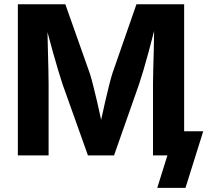

<svg xmlns="http://www.w3.org/2000/svg" viewBox="-20 -748 998 924"><path d="M65.9 0V-727.5H294.4L412.6 -393.6Q419.9 -370.6 429.2 -333.5Q438.5 -296.4 448.5 -253.7Q458.5 -210.9 466.8 -171.4Q475.1 -210.4 484.9 -253.2Q494.6 -295.9 503.9 -333Q513.2 -370.1 520.5 -393.6L636.7 -727.5H866.2V0H716.3V-343.3Q716.3 -370.6 717.5 -413.1Q718.8 -455.6 720 -504.4Q721.2 -553.2 721.7 -599.1Q709.5 -550.3 696 -501Q682.6 -451.7 670.4 -410.4Q658.2 -369.1 649.4 -343.3L528.8 0H403.3L280.8 -343.3Q272.5 -368.2 260.5 -408.2Q248.5 -448.2 234.9 -496.3Q221.2 -544.4 208.5 -593.3Q209.5 -549.3 210.7 -501.7Q211.9 -454.1 212.9 -412.4Q213.9 -370.6 213.9 -343.3V0ZM736.8 156.2 785.6 0H745.6V-116.2H958L872.6 156.2Z"/></svg>

Font: Inter-Bold
Style: Bold
Weight: 700
Designer: Rasmus Andersson
Foundry: rsms
Version: Version 4.000;git-a52131595